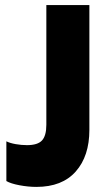

<svg xmlns="http://www.w3.org/2000/svg" viewBox="-20 -719 411 754"><path d="M5 -8V-164Q19 -157 41.5 -153Q64 -149 86 -149Q128 -149 145 -167.5Q162 -186 162 -229V-699H331V-209Q331 -106 277.5 -45.5Q224 15 123 15Q91 15 56.5 8.5Q22 2 5 -8Z"/></svg>

Font: Readiness
Style: Bold
Weight: 700
Designer: Katatrad Team
Foundry: CadsonDemak
Version: Version 1.00;January 16, 2020;FontCreator 12.0.0.2550 64-bit